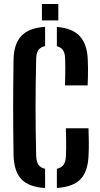

<svg xmlns="http://www.w3.org/2000/svg" viewBox="-20 -943 507 971"><path d="M208.1 7.9Q125.5 2.8 87.9 -36.9Q50.3 -76.6 48.5 -160.7Q47.5 -225.5 47 -284.3Q46.5 -343.1 46.5 -400Q46.5 -457 47 -515.9Q47.5 -574.9 48.5 -640Q49.7 -721.3 88.2 -761.6Q126.7 -801.9 208.1 -807.3V-709.9Q184.8 -705 174.2 -689.9Q163.7 -674.8 163 -644.9Q161.5 -578.1 160.6 -517.9Q159.8 -457.7 159.8 -399.8Q159.8 -341.9 160.6 -282.1Q161.5 -222.3 163 -155.3Q163.7 -125.5 174.2 -109.9Q184.8 -94.3 208.1 -89.4ZM267.6 7.7V-89.3Q291.2 -94.8 301.7 -110.2Q312.3 -125.7 313.5 -155.3Q314.5 -177.4 314.6 -197.6Q314.8 -217.7 314.4 -240.8Q314.1 -264 313.1 -294.2H427.6Q429 -258.2 429.2 -224.5Q429.5 -190.9 428 -160.7Q425.3 -77 387.9 -37.4Q350.4 2.1 267.6 7.7ZM308.7 -511Q309.4 -533.8 309.8 -555.8Q310.2 -577.9 310.2 -600.1Q310.2 -622.3 309.5 -644.9Q308.8 -673.4 298.9 -688.6Q289 -703.8 267.6 -709.4V-806.8Q346 -800.7 383.7 -759.8Q421.3 -718.8 424 -639.5Q425 -618.2 425.1 -596.7Q425.2 -575.2 424.7 -553.8Q424.2 -532.4 423.2 -511ZM192 -840V-922.9H274.9V-840Z"/></svg>

Font: Big Shoulders Stencil Text Thin
Style: Regular
Weight: 100
Designer: Patric King
Foundry: XO Type Co
Version: Version 2.001